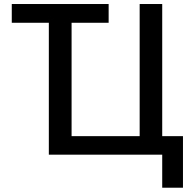

<svg xmlns="http://www.w3.org/2000/svg" viewBox="-20 -750 948 931"><path d="M37.1 -639.6V-730.5H506.8V-639.6H327.1V-89.8H657.2V-730.5H766.6V-89.8H867.2V160.2H766.6V0H216.8V-639.6Z"/></svg>

Font: GenEi M Gothic v2 Medium
Style: Regular
Weight: 500
Version: Version 2.0